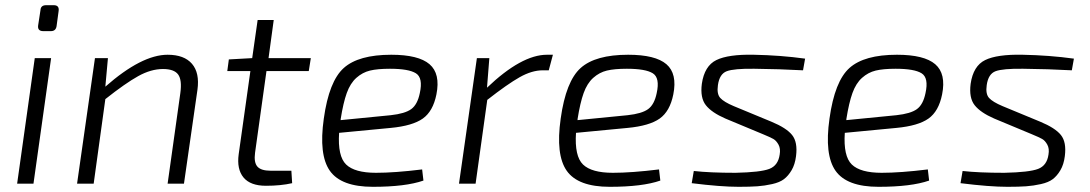

<svg xmlns="http://www.w3.org/2000/svg" viewBox="-20 -708 4200 740"><path d="M158 -688H187Q209 -688 206 -666L198 -607Q195 -588 176 -588H147Q124 -588 127 -610L136 -669Q137 -688 158 -688ZM109 0H46L114 -484H177Z M396 -484 386 -374Q526 -497 626 -497Q690 -497 720 -462Q750 -427 741 -362L689 0H626L675 -349Q682 -400 666.5 -421Q651 -442 608 -442Q562 -442 512.5 -414.5Q463 -387 386 -326L341 0H277L346 -484Z M1007 -434 963 -119Q958 -82 972 -66Q986 -50 1023 -50H1103L1106 -2Q1062 8 1005 8Q945 8 918.5 -24Q892 -56 900 -114L945 -434H856L862 -479L952 -484L973 -631H1035L1015 -484H1178L1170 -434Z M1607 -55 1612 -12Q1543 12 1417 12Q1295 12 1251.5 -49.5Q1208 -111 1228 -251Q1248 -395 1305 -446Q1362 -497 1488 -497Q1593 -497 1635.5 -460.5Q1678 -424 1662 -344Q1649 -279 1609.5 -251Q1570 -223 1486 -215L1287 -196Q1281 -106 1314 -74Q1347 -42 1429 -42Q1501 -42 1607 -55ZM1293 -245 1486 -264Q1541 -270 1565 -287.5Q1589 -305 1598 -349Q1611 -408 1583 -425.5Q1555 -443 1483 -443Q1435 -443 1406 -436Q1377 -429 1353.5 -408Q1330 -387 1316.5 -349.5Q1303 -312 1293 -249Z M2111 -497 2095 -437H2072Q2030 -437 1983 -410.5Q1936 -384 1858 -323L1813 0H1749L1818 -484H1866L1857 -370Q1990 -497 2088 -497Z M2520 -55 2525 -12Q2456 12 2330 12Q2208 12 2164.5 -49.5Q2121 -111 2141 -251Q2161 -395 2218 -446Q2275 -497 2401 -497Q2506 -497 2548.5 -460.5Q2591 -424 2575 -344Q2562 -279 2522.5 -251Q2483 -223 2399 -215L2200 -196Q2194 -106 2227 -74Q2260 -42 2342 -42Q2414 -42 2520 -55ZM2206 -245 2399 -264Q2454 -270 2478 -287.5Q2502 -305 2511 -349Q2524 -408 2496 -425.5Q2468 -443 2396 -443Q2348 -443 2319 -436Q2290 -429 2266.5 -408Q2243 -387 2229.5 -349.5Q2216 -312 2206 -249Z M2920 -191 2776 -251Q2723 -274 2700.5 -302.5Q2678 -331 2685 -385Q2695 -454 2741 -476.5Q2787 -499 2885 -497Q2989 -495 3083 -482L3075 -437Q2984 -442 2887 -443Q2809 -444 2781 -433.5Q2753 -423 2747 -380Q2742 -346 2756 -330.5Q2770 -315 2808 -299L2953 -239Q3011 -215 3033 -187.5Q3055 -160 3048 -106Q3044 -74 3031 -52Q3018 -30 3001.5 -17.5Q2985 -5 2956 1.5Q2927 8 2899 10Q2871 12 2827 12Q2758 12 2646 -2L2654 -49Q2716 -42 2815 -42Q2911 -44 2945 -57Q2979 -70 2985 -112Q2989 -135 2980.5 -150.5Q2972 -166 2960.5 -172.5Q2949 -179 2920 -191Z M3556 -55 3561 -12Q3492 12 3366 12Q3244 12 3200.5 -49.5Q3157 -111 3177 -251Q3197 -395 3254 -446Q3311 -497 3437 -497Q3542 -497 3584.5 -460.5Q3627 -424 3611 -344Q3598 -279 3558.5 -251Q3519 -223 3435 -215L3236 -196Q3230 -106 3263 -74Q3296 -42 3378 -42Q3450 -42 3556 -55ZM3242 -245 3435 -264Q3490 -270 3514 -287.5Q3538 -305 3547 -349Q3560 -408 3532 -425.5Q3504 -443 3432 -443Q3384 -443 3355 -436Q3326 -429 3302.5 -408Q3279 -387 3265.5 -349.5Q3252 -312 3242 -249Z M3956 -191 3812 -251Q3759 -274 3736.5 -302.5Q3714 -331 3721 -385Q3731 -454 3777 -476.5Q3823 -499 3921 -497Q4025 -495 4119 -482L4111 -437Q4020 -442 3923 -443Q3845 -444 3817 -433.5Q3789 -423 3783 -380Q3778 -346 3792 -330.5Q3806 -315 3844 -299L3989 -239Q4047 -215 4069 -187.5Q4091 -160 4084 -106Q4080 -74 4067 -52Q4054 -30 4037.5 -17.5Q4021 -5 3992 1.5Q3963 8 3935 10Q3907 12 3863 12Q3794 12 3682 -2L3690 -49Q3752 -42 3851 -42Q3947 -44 3981 -57Q4015 -70 4021 -112Q4025 -135 4016.5 -150.5Q4008 -166 3996.5 -172.5Q3985 -179 3956 -191Z"/></svg>

Font: Exo 2.0 Light
Style: Italic
Weight: 300
Italic angle: -8°
Designer: Natanael Gama
Version: Version 1.001;PS 001.001;hotconv 1.0.70;makeotf.lib2.5.58329